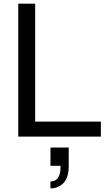

<svg xmlns="http://www.w3.org/2000/svg" viewBox="-20 -749 596 1053"><path d="M172.9 -729V-82H533.2V0H80.1V-729ZM256.8 60.1H356.9V163.1Q356.9 251 297.9 275.9Q279.8 284.2 256.8 284.2V246.1Q314 246.1 312 160.2H256.8Z"/></svg>

Font: SolaimanLipi
Style: Normal
Weight: 400
Designer: Solaiman Karim
Foundry: Al Mamun Sumon
Version: Version 2.000